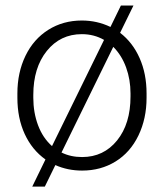

<svg xmlns="http://www.w3.org/2000/svg" viewBox="-20 -613 597 701"><path d="M43.5 -272Q43.5 -348.1 73 -409.2Q102.5 -470.2 156.5 -504.2Q210.4 -538.1 278.8 -538.1Q334.5 -538.1 383.3 -514.6L421.4 -592.8H467.3L418.5 -493.2Q464.4 -458 489.7 -400.9Q515.1 -343.8 515.1 -272V-255.9Q515.1 -179.7 485.4 -118.2Q455.6 -56.6 401.9 -23.4Q348.1 9.8 279.8 9.8Q227.1 9.8 182.1 -10.3L143.6 68.4H97.7L146 -30.8Q97.2 -65.4 70.3 -123.5Q43.5 -181.6 43.5 -255.9ZM101.6 -255.9Q101.6 -202.1 118.9 -155.8Q136.2 -109.4 169.9 -79.6L359.9 -467.3Q323.2 -488.3 278.8 -488.3Q200.2 -488.3 150.9 -427Q101.6 -365.7 101.6 -266.6ZM456.5 -272Q456.5 -322.3 440.4 -366.7Q424.3 -411.1 393.6 -441.9L204.6 -56.2Q237.8 -39.6 279.8 -39.6Q358.4 -39.6 407.5 -100.3Q456.5 -161.1 456.5 -260.7Z"/></svg>

Font: RobotoInd Light
Style: Regular
Weight: 300
Designer: Google
Version: Version 2.001151; 2014